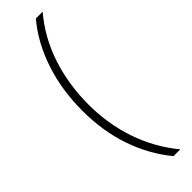

<svg xmlns="http://www.w3.org/2000/svg" viewBox="-298 -952 860 860"><g transform="rotate(-45 132.0 -522.0)"><path d="M42 -518Q42 -649 79.5 -762Q117 -875 187 -958H230Q154 -868 117.5 -755.5Q81 -643 81 -519Q81 -396 118.5 -286Q156 -176 230 -86H187Q117 -171 79.5 -280Q42 -389 42 -518Z"/></g></svg>

Font: Noto Sans Khmer UI ExtraLight
Style: Regular
Weight: 200
Designer: Danh Hong and the Monotype Design Team
Foundry: Monotype Imaging Inc.
Version: Version 2.002; ttfautohint (v1.8.4.7-5d5b)